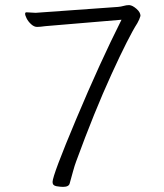

<svg xmlns="http://www.w3.org/2000/svg" viewBox="-20 -720 640 749"><path d="M528 -658Q524 -644 516 -630Q482 -577 415 -430.5Q348 -284 277 -90Q271 -74 265 -52Q259 -30 252 -5Q249 9 226 9Q216 9 200.5 6.5Q185 4 185 -10Q185 -36 277.5 -256Q370 -476 454 -643L157 -618Q136 -615 124.5 -615Q113 -615 101.5 -625.5Q90 -636 84 -648Q78 -660 78 -666Q78 -672 83 -672L119 -670L440 -693Q452 -694 462.5 -697Q473 -700 482 -700H485Q497 -699 512.5 -685.5Q528 -672 528 -658Z"/></svg>

Font: LXGW WenKai Light
Style: Regular
Weight: 300
Designer: LXGW / Fontworks Inc.
Foundry: LXGW / Fontworks Inc.
Version: Version 1.501; October 10, 2024